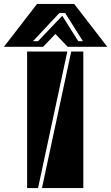

<svg xmlns="http://www.w3.org/2000/svg" viewBox="-101 -964 570 984"><path d="M326 -700V0H114L264 -700ZM38 0V-700H244L94 0ZM246 -724 183 -790 120 -724H-81L89 -944H279L449 -724ZM233 -897H203L68 -753H94L218 -883L300 -753H324Z"/></svg>

Font: J.M. Nexus Grotesque
Style: Regular
Weight: 900
Designer: deFharo
Foundry: deFharo
Version: Version 3.003